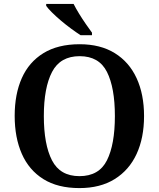

<svg xmlns="http://www.w3.org/2000/svg" viewBox="-20 -951 812 981"><path d="M386 10Q275 10 201.5 -36Q128 -82 91.5 -165Q55 -248 55 -359Q55 -470 91.5 -552Q128 -634 202 -679.5Q276 -725 387 -725Q493 -725 566.5 -679.5Q640 -634 678 -551.5Q716 -469 716 -358Q716 -247 678 -164.5Q640 -82 566 -36Q492 10 386 10ZM386 -51Q486 -51 526.5 -132Q567 -213 567 -358Q567 -503 526.5 -583.5Q486 -664 387 -664Q288 -664 246 -583.5Q204 -503 204 -358Q204 -213 245.5 -132Q287 -51 386 -51ZM392 -771Q370 -785 343.5 -804.5Q317 -824 291 -846Q265 -868 245 -888Q225 -908 216 -921V-931H356Q367 -909 383.5 -882Q400 -855 418 -829Q436 -803 450 -784V-771Z"/></svg>

Font: Noto Serif Tibetan SemiBold
Style: Regular
Weight: 600
Designer: Monotype Design Team
Foundry: Monotype Imaging Inc.
Version: Version 2.103; ttfautohint (v1.8.4.7-5d5b)